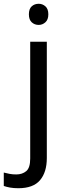

<svg xmlns="http://www.w3.org/2000/svg" viewBox="-75 -757 353 1017"><path d="M78 -681Q78 -710 93 -723.5Q108 -737 130 -737Q150 -737 165.5 -723.5Q181 -710 181 -681Q181 -653 165.5 -639Q150 -625 130 -625Q108 -625 93 -639Q78 -653 78 -681ZM22 240Q-3 240 -22 236.5Q-41 233 -55 228V157Q-40 161 -24 164Q-8 167 11 167Q43 167 64 149.5Q85 132 85 83V-536H173V80Q173 155 137 197.5Q101 240 22 240Z"/></svg>

Font: Noto Sans Ethiopic
Style: Regular
Weight: 400
Designer: Monotype Design Team
Foundry: Monotype Imaging Inc.
Version: Version 2.102; ttfautohint (v1.8.4.7-5d5b)